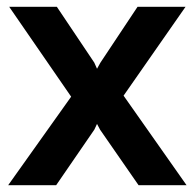

<svg xmlns="http://www.w3.org/2000/svg" viewBox="-20 -544 571 564"><path d="M147 -524 257 -360 265 -342 275 -360 384 -524H525L343 -263L528 0H387L274 -163L265 -180L257 -163L145 0H4L189 -260L7 -524Z"/></svg>

Font: Raleway Thin
Style: Bold
Weight: 700
Version: Version 4.026